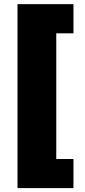

<svg xmlns="http://www.w3.org/2000/svg" viewBox="-20 -791 421 948"><path d="M66.4 137.7V-770.5H342.8V-626.5H257.8V-5.9H342.8V137.7Z"/></svg>

Font: Inter 18pt Black
Style: Regular
Weight: 900
Designer: Rasmus Andersson
Foundry: rsms
Version: Version 4.001;git-66647c0bb